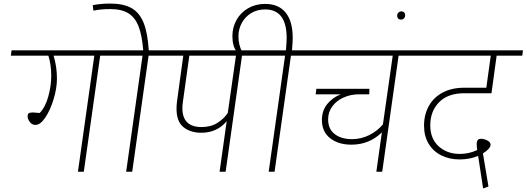

<svg xmlns="http://www.w3.org/2000/svg" viewBox="-20 -965 2959 1079"><path d="M676 -652H543L451 0H418L510 -652H281Q300 -591 300 -523Q300 -470 281.5 -408.5Q263 -347 235 -305Q207 -263 179 -263Q160 -263 147.5 -279.5Q135 -296 135 -313Q135 -323 141 -328Q147 -333 166 -333Q170 -333 203 -330Q235 -363 251.5 -423Q268 -483 268 -540Q268 -601 252 -652H41L45 -682H680Z M947 -652H815L723 0H689L781 -652H649L653 -682H785Q778 -766 759 -816Q740 -866 702 -890Q664 -914 600 -914Q544 -914 505 -905L501 -936Q548 -945 598 -945Q674 -945 719 -919.5Q764 -894 787 -837Q810 -780 816 -682H952Z M1472 -652H1340L1248 0H1214L1254 -284Q1200 -219 1111 -219Q1050 -219 1011 -250.5Q972 -282 972 -354Q972 -375 975 -397L1010 -652H920L924 -682H1477ZM1260 -330 1306 -652H1044L1008 -394Q1005 -375 1005 -357Q1005 -251 1113 -251Q1165 -251 1202 -274.5Q1239 -298 1260 -330Z M1748 -652H1615L1523 0H1490L1582 -652H1449L1454 -682H1587Q1591 -732 1591 -751Q1591 -912 1470 -912Q1425 -912 1391 -891Q1357 -870 1338.5 -835.5Q1320 -801 1320 -760Q1320 -736 1325.5 -713.5Q1331 -691 1340 -678L1311 -673Q1286 -705 1286 -762Q1286 -811 1309 -852.5Q1332 -894 1374 -918.5Q1416 -943 1470 -943Q1546 -943 1585.5 -894Q1625 -845 1625 -752Q1625 -732 1621 -682H1752Z M2353 -652H2220L2128 0H2095L2126 -221Q2055 -152 1955 -152Q1881 -152 1835 -188.5Q1789 -225 1789 -291Q1789 -342 1818 -379Q1847 -416 1895 -435H1754L1758 -466H2056L2055 -435H1997Q1952 -435 1912 -417.5Q1872 -400 1848 -368Q1824 -336 1824 -294Q1824 -240 1861 -211.5Q1898 -183 1958 -183Q2009 -183 2054.5 -205.5Q2100 -228 2132 -266L2187 -652H1721L1725 -682H2358Z M2212 -876Q2212 -887 2219 -894Q2226 -901 2236 -901Q2246 -901 2251.5 -895Q2257 -889 2257 -880Q2257 -869 2250.5 -862Q2244 -855 2234 -855Q2223 -855 2217.5 -861Q2212 -867 2212 -876Z M2915 -652H2771L2742 -441H2589Q2497 -441 2447.5 -390.5Q2398 -340 2398 -260Q2398 -186 2445 -143Q2492 -100 2564 -100Q2616 -100 2662 -122Q2659 -140 2659 -155Q2659 -171 2665 -178Q2671 -185 2683 -185Q2701 -185 2719 -175.5Q2737 -166 2737 -152Q2737 -141 2725.5 -128Q2714 -115 2694 -103L2725 83L2695 94L2667 -89Q2620 -69 2563 -69Q2506 -69 2460.5 -91.5Q2415 -114 2389 -157Q2363 -200 2363 -259Q2363 -320 2389.5 -368.5Q2416 -417 2467 -444.5Q2518 -472 2589 -472H2713L2738 -652H2326L2331 -682H2919Z"/></svg>

Font: FiraGO UltraLight
Style: Italic
Weight: 200
Italic angle: -8°
Designer: bBox Type GmbH
Foundry: bBox Type GmbH
Version: Version 1.001